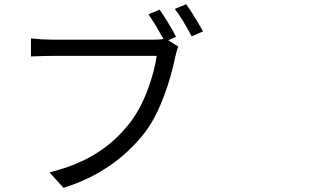

<svg xmlns="http://www.w3.org/2000/svg" viewBox="-20 -857 1540 911"><path d="M281.2 34.2 214.8 -39.1Q349.6 -72.3 445.3 -134.8Q529.3 -188.5 595.7 -273.4Q644.5 -335.9 680.7 -430.7Q711.9 -514.6 723.6 -591.8H223.6Q193.4 -591.8 142.6 -589.8Q131.8 -588.9 127 -588.9V-674.8Q179.7 -668.9 224.6 -668.9H713.9Q740.2 -668.9 755.9 -671.9Q717.8 -740.2 684.6 -789.1L737.3 -811.5Q777.3 -753.9 815.4 -682.6L778.3 -666L826.2 -635.7Q818.4 -619.1 811.5 -586.9Q792 -492.2 759.8 -406.2Q718.8 -294.9 666 -226.6Q519.5 -40 281.2 34.2ZM889.6 -684.6Q843.8 -770.5 809.6 -814.5L863.3 -836.9Q898.4 -788.1 943.4 -708Z"/></svg>

Font: Bpmf GenYo Gothic R
Style: R
Weight: 400
Foundry: But Ko
Version: Version 1.320